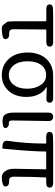

<svg xmlns="http://www.w3.org/2000/svg" viewBox="722 -1304 596 2079"><g transform="rotate(90 1019.5 -265.0)"><path d="M350 8Q322 13 293 13Q262 13 251 -1Q236 -22 220 -42Q211 -54 211 -122V-464Q211 -469 206 -469H80Q29 -469 28 -503Q27 -538 67 -540L80 -541Q107 -543 134 -543H433Q485 -543 485 -506Q485 -469 433 -469H305Q300 -469 300 -464L297 -116Q297 -63 344 -67Q393 -70 403 -36Q413 -2 359 7Z M622 -59Q549 -136 549 -265Q549 -400 625 -476Q693 -543 797 -543H1041Q1094 -543 1092 -504Q1091 -465 1038 -470Q1000 -473 928 -474Q923 -474 923 -472Q923 -470 933 -464Q974 -441 1002 -385.5Q1030 -330 1030 -254Q1030 -131 961 -57Q896 13 793 13Q690 13 622 -59ZM941 -261Q941 -347 903 -405Q863 -467 795 -467Q727 -467 687 -417Q644 -364 644 -265Q644 -173 686 -118Q728 -63 793.5 -63Q859 -63 900 -117Q941 -171 941 -261Z M1223 -20Q1200 -50 1200 -113V-491Q1200 -543 1246 -543Q1292 -542 1291 -490L1285 -106Q1285 -63 1305 -64Q1352 -68 1365 -36Q1378 -4 1322 3Q1248 13 1223 -20Z M1954 8Q1926 13 1897 13Q1864 13 1836 -20.5Q1808 -54 1808 -122L1814 -463Q1814 -468 1809 -468H1626Q1621 -468 1621 -463Q1621 -317 1593 -28Q1590 -1 1589 5Q1588 10 1543 3Q1498 -5 1506 -56Q1535 -242 1535 -463Q1535 -468 1530 -468H1461Q1410 -468 1409 -503Q1408 -538 1448 -540L1461 -541Q1488 -543 1515 -543H1960Q2012 -543 2012 -506Q2012 -468 1960 -468H1908Q1902 -468 1902 -462Q1894 -326 1894 -116Q1894 -63 1942 -66Q1991 -68 1999 -35Q2007 -1 1954 8Z"/></g></svg>

Font: Resource Han Rounded KR
Style: Regular
Weight: 400
Designer: Cyano Hao (round all glyphs); Ryoko NISHIZUKA 西塚涼子 (kana, bopomofo & ideographs); Paul D. Hunt (Latin, Greek & Cyrillic)
Foundry: Cyano Hao
Version: 0.990